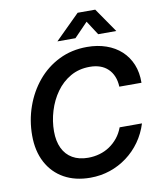

<svg xmlns="http://www.w3.org/2000/svg" viewBox="-101 -1022 930 1113"><g transform="rotate(-10 364.5 -465.5)"><path d="M340.8 11.2Q252.4 11.2 187 -25.1Q121.6 -61.5 85.7 -128.9Q49.8 -196.3 49.8 -288.1Q49.8 -376.5 78.4 -457.5Q106.9 -538.6 159.7 -602.1Q212.4 -665.5 286.4 -702.1Q360.4 -738.8 451.2 -738.8Q513.2 -738.8 564.2 -720.9Q615.2 -703.1 651.9 -669.4Q688.5 -635.7 708.3 -587.9Q728 -540 727.1 -479.5H596.7Q595.2 -513.7 584.2 -540.3Q573.2 -566.9 553.7 -585.4Q534.2 -604 507.6 -613.3Q481 -622.6 447.3 -622.6Q383.3 -622.6 333.5 -594Q283.7 -565.4 249.3 -517.1Q214.8 -468.8 196.8 -409.4Q178.7 -350.1 178.7 -289.6Q178.7 -231.9 198.5 -190.4Q218.3 -148.9 256.1 -127Q293.9 -105 347.7 -105Q383.3 -105 415.5 -114.3Q447.8 -123.5 475.1 -141.8Q502.4 -160.2 523.7 -186.5Q544.9 -212.9 557.6 -247.1H689Q670.9 -189 637.2 -141.6Q603.5 -94.2 557.6 -60.1Q511.7 -25.9 456.8 -7.3Q401.9 11.2 340.8 11.2ZM395 -800.3H289.6V-801.3L433.1 -943.4H536.6L634.8 -801.3V-800.3H528.8L475.1 -883.3Z"/></g></svg>

Font: Inter 28pt SemiBold
Style: Italic
Weight: 600
Italic angle: -9.3988°
Designer: Rasmus Andersson
Foundry: rsms
Version: Version 4.001;git-66647c0bb